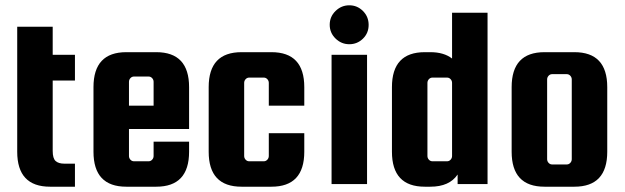

<svg xmlns="http://www.w3.org/2000/svg" viewBox="-20 -695 2359 725"><path d="M223 -77H263V10H169Q45 10 45 -122V-594H179V-488H263V-391H179V-125Q179 -97 190 -87Q201 -77 223 -77Z M570 -498Q694 -498 694 -366V-208H467V-106Q467 -98 472.5 -92Q478 -86 486 -86H541Q549 -86 554.5 -92Q560 -98 560 -106V-160H694V-122Q694 10 570 10H457Q333 10 333 -122V-366Q333 -498 457 -498ZM467 -296H560V-386Q560 -394 554.5 -400Q549 -406 541 -406H486Q478 -406 472.5 -400Q467 -394 467 -386Z M1129 -296H995V-382Q995 -390 989.5 -396Q984 -402 976 -402H921Q913 -402 907.5 -396Q902 -390 902 -382V-106Q902 -98 907.5 -92Q913 -86 921 -86H976Q984 -86 989.5 -92Q995 -98 995 -106V-192H1129V-122Q1129 10 1005 10H892Q768 10 768 -122V-366Q768 -498 892 -498H1005Q1129 -498 1129 -366Z M1350.5 -549Q1329 -528 1299 -528Q1269 -528 1247 -549.5Q1225 -571 1225 -601.5Q1225 -632 1247 -653.5Q1269 -675 1299 -675Q1329 -675 1350.5 -653.5Q1372 -632 1372 -601Q1372 -570 1350.5 -549ZM1232 0V-488H1366V0Z M1605 -498Q1656 -498 1687 -474V-647H1821V0H1708V-36Q1677 10 1605 10H1584Q1460 10 1460 -122V-366Q1460 -498 1584 -498ZM1687 -106V-382Q1687 -390 1681.5 -396Q1676 -402 1668 -402H1613Q1605 -402 1599.5 -396Q1594 -390 1594 -382V-106Q1594 -98 1599.5 -92Q1605 -86 1613 -86H1668Q1676 -86 1681.5 -92Q1687 -98 1687 -106Z M2273 -366V-122Q2273 10 2149 10H2036Q1912 10 1912 -122V-366Q1912 -498 2036 -498H2149Q2273 -498 2273 -366ZM2139 -94V-395Q2139 -403 2133.5 -409Q2128 -415 2120 -415H2065Q2057 -415 2051.5 -409Q2046 -403 2046 -395V-94Q2046 -86 2051.5 -80Q2057 -74 2065 -74H2120Q2128 -74 2133.5 -80Q2139 -86 2139 -94Z"/></svg>

Font: Squada One
Style: Regular
Weight: 400
Version: Version 1.001